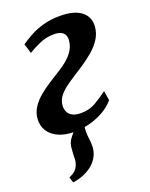

<svg xmlns="http://www.w3.org/2000/svg" viewBox="-151 -644 755 969"><g transform="rotate(-20 226.5 -159.0)"><path d="M70 247.5 60.5 217Q82.5 208.5 94.5 196.8Q106.5 185 112.5 168Q118.5 152.5 118.5 132.5Q118.5 112.5 120.5 90.5Q121.5 55 139.2 33.2Q157 11.5 170.5 -6.5L246.5 -49Q231 -30 224.2 -9.8Q217.5 10.5 218 34Q218 48 220.8 67.5Q223.5 87 223.5 105Q223.5 136 210.2 161.8Q197 187.5 171.5 207.5Q150.5 223 125.2 233.2Q100 243.5 70 247.5ZM164.5 10Q113.5 10 78 -6.2Q42.5 -22.5 25.2 -50.8Q8 -79 10.5 -115.5Q13 -148 30.8 -175.2Q48.5 -202.5 75.5 -225Q102.5 -247.5 134 -267.5Q165.5 -287.5 195 -306Q242 -335 267.2 -366Q292.5 -397 295 -432.5Q297 -452 289.8 -464.5Q282.5 -477 268 -482.8Q253.5 -488.5 234 -488.5Q192 -488.5 154.5 -471.8Q117 -455 93 -439.5L77 -491.5Q100.5 -507.5 131.2 -524.8Q162 -542 202.5 -553.5Q243 -565 293.5 -565Q370 -565 408 -535Q446 -505 442 -453.5Q439 -418.5 420.5 -389.5Q402 -360.5 373.8 -336.2Q345.5 -312 314 -291Q282.5 -270 253 -251.5Q224.5 -233.5 202.2 -215.8Q180 -198 167 -178.8Q154 -159.5 152 -135Q151 -117.5 157.5 -102Q164 -86.5 181.2 -77Q198.5 -67.5 228 -67.5Q271.5 -67.5 304.5 -86.2Q337.5 -105 374 -132L382 -80Q355 -49 318.2 -29.2Q281.5 -9.5 241.8 0.2Q202 10 164.5 10Z"/></g></svg>

Font: Merriweather 24pt
Style: Bold Italic
Weight: 700
Italic angle: -7.8°
Designer: Eben Sorkin
Foundry: Eben Sorkin
Version: Version 2.101